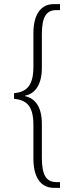

<svg xmlns="http://www.w3.org/2000/svg" viewBox="-20 -780 360 931"><path d="M242 131H271V103H253C203 103 183 66 183 -14V-179C183 -260 152 -303 101 -314V-316C152 -326 183 -371 183 -452V-614C183 -695 203 -731 253 -731H271V-760H240C176 -760 142 -706 142 -620V-456C142 -356 102 -334 48 -328V-301C102 -295 142 -274 142 -175V-10C142 76 175 131 242 131Z"/></svg>

Font: Noto Serif Georgian ExtraCondensed ExtraLight
Style: Regular
Weight: 200
Width: 2
Designer: Monotype Design Team, Akaki Razmadze
Foundry: Google LLC
Version: Version 2.003